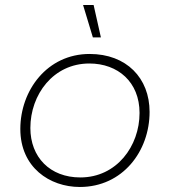

<svg xmlns="http://www.w3.org/2000/svg" viewBox="-20 -740 677 765"><path d="M298 5C469 5 576 -138 576 -294C576 -429 484 -525 337 -525C168 -525 61 -380 61 -226C61 -73 178 5 298 5ZM300 -33C179 -33 101 -114 101 -230C101 -363 192 -487 336 -487C450 -487 536 -413 536 -290C536 -158 445 -33 300 -33ZM350 -591H382L353 -720H311Z"/></svg>

Font: Fixel Display 20240404 ExLight
Style: Italic
Weight: 200
Italic angle: -10°
Designer: AlfaBravo + MacPaw
Foundry: Kyrylo Tkachov, Marchela Mozhyna, Serhii Makarenko, Maria Weinstein, Zakhar Kryvoshyya
Version: Version 1.211;Glyphs 3.2 (3225)